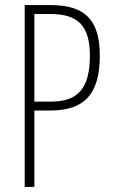

<svg xmlns="http://www.w3.org/2000/svg" viewBox="-20 -734 445 754"><path d="M179 -714H77V0H115V-300H178C311 -300 372 -364 372 -516C372 -660 309 -714 179 -714ZM177 -679C283 -679 333 -636 333 -516C333 -387 286 -335 181 -335H115V-679Z"/></svg>

Font: Noto Sans Telugu ExtraCondensed ExtraLight
Style: Regular
Weight: 200
Width: 2
Designer: Jelle Bosma - Monotype Design Team
Foundry: Monotype Imaging Inc.
Version: Version 2.005